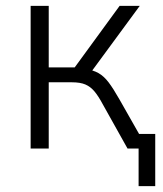

<svg xmlns="http://www.w3.org/2000/svg" viewBox="-20 -509 560 658"><path d="M455 129V0H424V-50H512V129ZM85 0V-489H147V-278H236L390 -489H459L287 -255L271 -273Q299 -269 317.5 -258.5Q336 -248 352 -227Q368 -206 389 -169L485 0H417L332 -152Q317 -180 303.5 -196Q290 -212 272.5 -219.5Q255 -227 226 -227H147V0Z"/></svg>

Font: Nunito Sans 10pt SemiCondensed Light
Style: Regular
Weight: 300
Width: 4
Designer: Vernon Adams
Foundry: Vernon Adams
Version: Version 3.101;gftools[0.9.27]